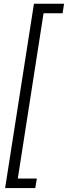

<svg xmlns="http://www.w3.org/2000/svg" viewBox="-20 -832 355 1005"><path d="M307.6 -762.7H208L73.2 102.5H172.9L164.6 152.3H6.8L157.7 -812.5H315.4Z"/></svg>

Font: TypoPRO Roboto
Style: Italic
Weight: 300
Italic angle: -12°
Designer: Google
Version: Version 2.136; 2016